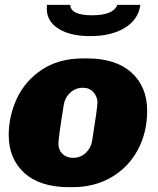

<svg xmlns="http://www.w3.org/2000/svg" viewBox="-20 -762 653 792"><path d="M587 -305Q587 -215 548 -143Q509 -71 439 -30.5Q369 10 280 10H265Q145 10 80.5 -48.5Q16 -107 16 -205Q16 -284 50 -356.5Q84 -429 153.5 -475Q223 -521 323 -521H340Q458 -521 522.5 -462.5Q587 -404 587 -305ZM243 -330Q221 -194 221 -169Q221 -143 238 -127Q255 -111 281 -111Q312 -111 333.5 -131Q355 -151 360 -181Q382 -318 382 -339Q382 -363 365.5 -381.5Q349 -400 322 -400Q292 -400 270 -380Q248 -360 243 -330ZM173 -726Q173 -737 174 -742H270Q271 -699 360 -699Q448 -699 464 -742H559Q551 -682 495.5 -647.5Q440 -613 352 -613Q270 -613 221.5 -643.5Q173 -674 173 -726Z"/></svg>

Font: Chivo Black Italic
Style: Regular
Weight: 900
Italic angle: -8.05°
Designer: Hector Gatti
Foundry: Omnibus-Type
Version: Version 1.007